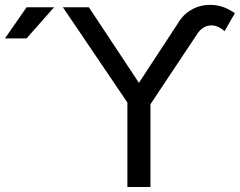

<svg xmlns="http://www.w3.org/2000/svg" viewBox="-20 -752 964 772"><path d="M585 -333 769 -609.4Q780.3 -628.9 795.9 -639.4Q811.5 -649.9 829.6 -649.9Q848.1 -649.9 865.2 -639.6Q875.5 -633.8 882.8 -626.5L924.3 -698.7Q919.9 -702.1 915.5 -705.1Q911.1 -708 906.2 -710.4Q868.2 -732.4 824.7 -732.4Q784.2 -732.4 749.8 -712.9Q715.3 -693.4 693.8 -655.8L538.6 -418.9L337.4 -722.7H232.9L492.2 -339.8V0H585ZM86.9 -597.7H0L86.9 -722.7H197.3Z"/></svg>

Font: Giphurs SC
Style: Regular
Weight: 400
Version: Version 0.920